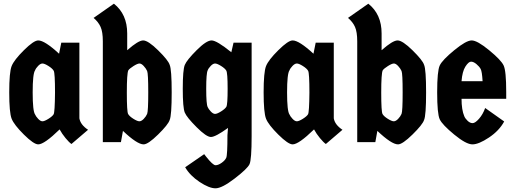

<svg xmlns="http://www.w3.org/2000/svg" viewBox="-20 -770 2802 1040"><path d="M410 -539V-129Q416 -94 457 -67L367 10Q354 1 335 -22Q316 -45 303 -69Q220 12 187 12Q163 12 109.5 -41Q56 -94 43 -127Q30 -160 30 -269.5Q30 -379 43 -412Q56 -445 109.5 -498Q163 -551 187 -551Q222 -551 300 -479L312 -539ZM170 -389Q157 -371 157 -269.5Q157 -168 170 -150Q174 -140 186.5 -126.5Q199 -113 210 -113Q221 -113 242.5 -126.5Q264 -140 270.5 -151Q277 -162 278 -268Q278 -374 271 -386.5Q264 -399 242.5 -412.5Q221 -426 210 -426Q199 -426 186.5 -413Q174 -400 170 -389Z M537 0V-546Q537 -597 525 -624Q513 -651 487 -673L597 -750Q669 -693 669 -589V-498Q729 -551 755.5 -551Q782 -551 836.5 -497.5Q891 -444 899 -419Q910 -394 910 -269.5Q910 -145 899 -120Q891 -95 836.5 -41.5Q782 12 758 12Q723 12 646 -61L635 0ZM675 -389Q667 -372 667 -268.5Q667 -165 674 -152.5Q681 -140 702.5 -126.5Q724 -113 735 -113Q746 -113 758.5 -126Q771 -139 777 -153Q783 -167 783 -269.5Q783 -372 777 -385.5Q771 -399 758.5 -412.5Q746 -426 735.5 -426Q725 -426 703.5 -412.5Q682 -399 675 -389Z M1105 -389Q1097 -373 1097 -289Q1097 -205 1105 -190Q1109 -180 1121.5 -166.5Q1134 -153 1145 -153Q1156 -153 1177.5 -166.5Q1199 -180 1206 -191.5Q1213 -203 1213 -289.5Q1213 -376 1205.5 -388Q1198 -400 1177 -413Q1156 -426 1145 -426Q1134 -426 1121.5 -413Q1109 -400 1105 -389ZM1343 -539V-33Q1343 95 1331.5 119.5Q1320 144 1251 197Q1182 250 1147.5 250Q1113 250 1061 215.5Q1009 181 983 136L1086 65L1096 78Q1133 125 1147.5 125Q1162 125 1180.5 112Q1199 99 1205.5 84.5Q1212 70 1212 -38L1215 -77Q1147 -28 1122.5 -28Q1098 -28 1045 -81Q992 -134 981 -160Q970 -186 970 -289Q970 -392 981 -418.5Q992 -445 1045 -498Q1098 -551 1126 -551Q1154 -551 1233 -487L1245 -539Z M1788 -539V-129Q1794 -94 1835 -67L1745 10Q1732 1 1713 -22Q1694 -45 1681 -69Q1598 12 1565 12Q1541 12 1487.5 -41Q1434 -94 1421 -127Q1408 -160 1408 -269.5Q1408 -379 1421 -412Q1434 -445 1487.5 -498Q1541 -551 1565 -551Q1600 -551 1678 -479L1690 -539ZM1548 -389Q1535 -371 1535 -269.5Q1535 -168 1548 -150Q1552 -140 1564.5 -126.5Q1577 -113 1588 -113Q1599 -113 1620.5 -126.5Q1642 -140 1648.5 -151Q1655 -162 1656 -268Q1656 -374 1649 -386.5Q1642 -399 1620.5 -412.5Q1599 -426 1588 -426Q1577 -426 1564.5 -413Q1552 -400 1548 -389Z M1915 0V-546Q1915 -597 1903 -624Q1891 -651 1865 -673L1975 -750Q2047 -693 2047 -589V-498Q2107 -551 2133.5 -551Q2160 -551 2214.5 -497.5Q2269 -444 2277 -419Q2288 -394 2288 -269.5Q2288 -145 2277 -120Q2269 -95 2214.5 -41.5Q2160 12 2136 12Q2101 12 2024 -61L2013 0ZM2053 -389Q2045 -372 2045 -268.5Q2045 -165 2052 -152.5Q2059 -140 2080.5 -126.5Q2102 -113 2113 -113Q2124 -113 2136.5 -126Q2149 -139 2155 -153Q2161 -167 2161 -269.5Q2161 -372 2155 -385.5Q2149 -399 2136.5 -412.5Q2124 -426 2113.5 -426Q2103 -426 2081.5 -412.5Q2060 -399 2053 -389Z M2722 -271V-235H2480Q2480 -175 2495 -140Q2500 -128 2513 -115.5Q2526 -103 2540 -103Q2554 -103 2575 -127Q2596 -151 2608 -185L2711 -112Q2684 -62 2628.5 -25Q2573 12 2539 12Q2505 12 2440.5 -41Q2376 -94 2362 -123.5Q2348 -153 2348 -269.5Q2348 -386 2362 -415.5Q2376 -445 2440.5 -498Q2505 -551 2535 -551Q2565 -551 2629.5 -498Q2694 -445 2708 -415.5Q2722 -386 2722 -271ZM2480 -330H2594Q2591 -383 2583.5 -396.5Q2576 -410 2560.5 -423Q2545 -436 2531.5 -436Q2518 -436 2501 -409.5Q2484 -383 2480 -330Z"/></svg>

Font: Germania One
Style: Regular
Weight: 400
Designer: John Vargas Beltran
Foundry: John Vargas Beltran
Version: Version 1.001